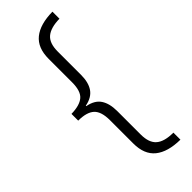

<svg xmlns="http://www.w3.org/2000/svg" viewBox="-285 -742 927 927"><g transform="rotate(-45 178.5 -278.0)"><path d="M318 159Q233 158 188.5 122Q144 86 144 11V-148Q144 -207 118 -231Q92 -255 34 -255V-301Q91 -302 117.5 -324.5Q144 -347 144 -407V-567Q144 -642 188.5 -678Q233 -714 318 -715V-667Q258 -666 229 -642Q200 -618 200 -561V-402Q200 -350 179 -319.5Q158 -289 111 -280V-277Q159 -268 179.5 -237Q200 -206 200 -154V6Q200 62 228.5 86.5Q257 111 318 111Z"/></g></svg>

Font: Noto Sans Myanmar UI SemiCondensed Light
Style: Regular
Weight: 300
Width: 4
Designer: Monotype Design Team
Foundry: Monotype Imaging Inc.
Version: Version 2.103; ttfautohint (v1.8.4.7-5d5b)